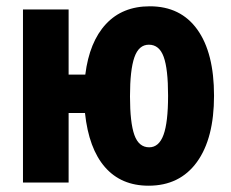

<svg xmlns="http://www.w3.org/2000/svg" viewBox="-20 -580 734 610"><path d="M452 10Q365 10 313.5 -49Q262 -108 250 -221H198V0H53V-550H198V-343H251Q264 -447 316.5 -503.5Q369 -560 456 -560Q554 -560 607 -486Q660 -412 660 -276Q660 -140 605.5 -65Q551 10 452 10ZM454 -112Q485 -112 499.5 -151.5Q514 -191 514 -276Q514 -361 500 -399.5Q486 -438 453 -438Q421 -438 407 -398Q393 -358 393 -274Q393 -190 407 -151Q421 -112 454 -112Z"/></svg>

Font: Noto Sans ExtraCondensed ExtraBold
Style: Regular
Weight: 800
Width: 2
Designer: Monotype Design Team
Foundry: Monotype Imaging Inc.
Version: Version 2.013; ttfautohint (v1.8.4.7-5d5b)